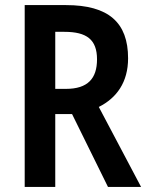

<svg xmlns="http://www.w3.org/2000/svg" viewBox="-20 -734 581 754"><path d="M239 -714H77V0H197V-286H263L404 0H534L368 -314C438 -349 483 -411 483 -505C483 -646 406 -714 239 -714ZM233 -609C320 -609 361 -579 361 -501C361 -426 325 -385 239 -385H197V-609Z"/></svg>

Font: Noto Sans Tamil Condensed SemiBold
Style: Regular
Weight: 600
Width: 3
Designer: Jelle Bosma - Monotype Design Team
Foundry: Monotype Imaging Inc.
Version: Version 2.004